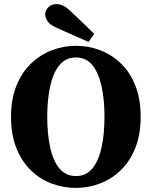

<svg xmlns="http://www.w3.org/2000/svg" viewBox="-20 -900 742 939"><path d="M351 19Q289 19 232 -2.5Q175 -24 130.5 -67.5Q86 -111 60 -176Q34 -241 34 -329Q34 -415 60 -480Q86 -545 131 -588.5Q176 -632 233 -654Q290 -676 351 -676Q413 -676 469.5 -654.5Q526 -633 571 -590Q616 -547 642 -481.5Q668 -416 668 -329Q668 -242 642 -177Q616 -112 571.5 -68.5Q527 -25 470 -3Q413 19 351 19ZM351 -39Q402 -39 432.5 -77Q463 -115 477 -180.5Q491 -246 491 -329Q491 -411 477 -476.5Q463 -542 432.5 -580.5Q402 -619 351 -619Q301 -619 270 -580.5Q239 -542 225 -476.5Q211 -411 211 -329Q211 -246 225 -180.5Q239 -115 270 -77Q301 -39 351 -39ZM441 -734 413 -695Q376 -712 337 -728.5Q298 -745 259 -763Q223 -779 212 -797Q201 -815 201 -829Q201 -849 216.5 -864.5Q232 -880 256 -880Q273 -880 289.5 -872Q306 -864 330 -841Q356 -816 384.5 -789Q413 -762 441 -734Z"/></svg>

Font: Source Serif 4
Style: Bold
Weight: 700
Designer: Frank Grießhammer
Foundry: Adobe
Version: Version 4.005;hotconv 1.1.0;makeotfexe 2.6.0